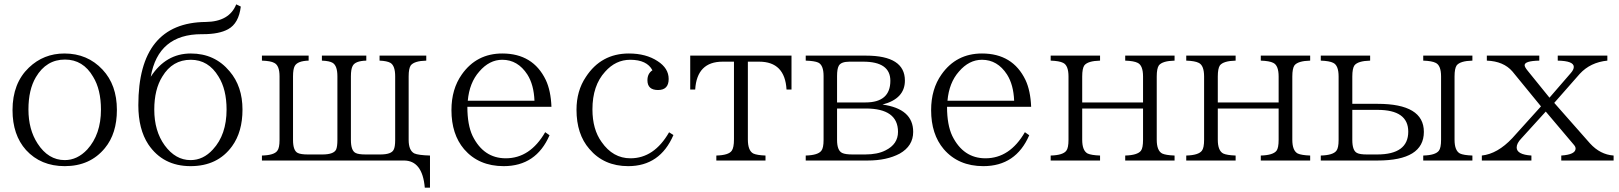

<svg xmlns="http://www.w3.org/2000/svg" viewBox="-20 -748 7444 883"><path d="M276.4 -502Q382.3 -502 451.7 -427.7Q517.6 -357.4 517.6 -242.7Q517.6 -133.8 462.4 -66.9Q394.5 16.1 277.8 16.1Q167.5 16.1 99.6 -58.1Q37.6 -127.4 37.6 -241.7Q37.6 -365.2 112.8 -437Q180.7 -502 276.4 -502ZM278.8 -474.1Q192.9 -474.1 145 -393.1Q110.8 -335.4 110.8 -244.6Q110.8 -152.3 152.8 -87.9Q202.1 -11.7 277.8 -11.7Q335.4 -11.7 381.3 -60.5Q444.3 -129.9 444.3 -243.7Q444.3 -336.4 408.2 -395Q362.3 -474.1 278.8 -474.1Z M1066.4 -728 1087.4 -717.8Q1078.1 -640.6 1029.3 -613.8Q987.8 -590.8 913.1 -590.8H907.2Q707.5 -590.8 673.3 -395Q742.7 -502 857.4 -502Q967.8 -502 1036.1 -419.9Q1095.2 -350.6 1095.2 -244.1Q1095.2 -141.6 1047.4 -75.7Q981 16.1 856.4 16.1Q729.5 16.1 662.1 -84Q616.2 -153.8 616.2 -264.2Q616.2 -644 926.3 -647Q1034.7 -648.4 1066.4 -728ZM857.4 -473.1Q772.9 -473.1 726.6 -396Q689.5 -336.9 689.5 -244.1Q689.5 -145.5 737.3 -79.6Q787.1 -11.7 856.4 -11.7Q914.6 -11.7 959 -60.5Q1022 -128.4 1022 -244.1Q1022 -336.9 984.9 -396Q938.5 -473.1 857.4 -473.1Z M1184.6 -492.2H1399.4V-469.2Q1348.1 -467.8 1335.4 -444.3Q1327.6 -429.7 1327.6 -397V-104.5Q1327.6 -54.7 1349.6 -44.4Q1363.8 -37.6 1396.5 -37.6H1462.4Q1515.1 -37.6 1525.9 -60.5Q1531.7 -74.2 1531.7 -104.5V-397Q1531.7 -445.8 1509.8 -459Q1495.6 -467.8 1460.4 -469.2V-492.2H1664.6V-469.2Q1612.8 -467.8 1601.6 -444.3Q1593.8 -429.7 1593.8 -397V-104.5Q1593.8 -54.7 1615.7 -44.4Q1628.4 -37.6 1662.6 -37.6H1728.5Q1780.3 -37.6 1790.5 -59.6Q1797.4 -72.3 1797.4 -104.5V-397Q1797.4 -445.8 1775.4 -459Q1759.8 -467.8 1725.6 -469.2V-492.2H1940.4V-469.2Q1885.3 -467.8 1869.1 -447.3Q1859.4 -433.1 1859.4 -397V-104.5Q1859.4 -56.2 1885.3 -42.5Q1903.8 -34.2 1957.5 -32.7V115.2H1933.6Q1922.9 -9.8 1837.4 -9.8H1184.6V-32.7Q1241.2 -34.2 1255.4 -54.7Q1265.6 -67.4 1265.6 -104.5V-397Q1265.6 -447.3 1240.7 -459Q1225.1 -467.8 1184.6 -469.2Z M2507.3 -126Q2445.8 16.1 2296.4 16.1Q2181.6 16.1 2114.3 -62Q2056.2 -130.4 2056.2 -241.7Q2056.2 -338.4 2104 -405.8Q2171.9 -502 2290 -502Q2431.6 -502 2490.2 -379.9Q2513.2 -331.1 2516.1 -256.8H2129.4Q2129.4 -173.8 2153.3 -123Q2204.1 -20 2306.2 -20Q2418 -20 2487.3 -140.1ZM2438 -284.7Q2435.1 -358.4 2405.3 -405.3Q2361.3 -473.1 2290 -473.1Q2230.5 -473.1 2184.1 -418.9Q2138.7 -367.7 2131.3 -284.7Z M3077.1 -127Q3015.6 16.1 2869.1 16.1Q2757.3 16.1 2690.4 -63Q2631.3 -130.9 2631.3 -243.2Q2631.3 -330.1 2674.3 -394Q2744.6 -502 2872.1 -502Q2951.2 -502 3004.4 -466.8Q3055.2 -434.1 3055.2 -384.8Q3055.2 -334 3006.3 -334Q2957.5 -334 2957.5 -378.9Q2957.5 -409.7 2980.5 -424.8Q2955.1 -473.1 2878.4 -473.1Q2811.5 -473.1 2762.7 -418Q2704.6 -354.5 2704.6 -245.1Q2704.6 -153.3 2746.6 -95.2Q2798.8 -20 2879.4 -20Q2988.3 -20 3057.1 -139.6Z M3154.3 -492.2H3620.1V-336.4H3597.2Q3589.8 -464.4 3471.2 -464.4H3419.4V-106.9Q3419.4 -55.2 3444.3 -42Q3460.9 -34.2 3500.5 -32.7V-9.8H3274.4V-32.7Q3331.1 -34.2 3345.2 -54.7Q3355.5 -68.8 3355.5 -106.9V-464.4H3303.2Q3185.1 -464.4 3177.2 -336.4H3154.3Z M3685.5 -492.2H3962.4Q4141.6 -492.2 4141.6 -377.4Q4141.6 -293.9 4038.6 -267.1Q4179.7 -247.6 4179.7 -141.6Q4179.7 -76.7 4117.7 -41.5Q4058.1 -9.8 3970.7 -9.8H3685.5V-32.7Q3741.7 -34.2 3757.3 -54.7Q3767.6 -67.4 3767.6 -104.5V-398.4Q3767.6 -448.7 3742.7 -460.4Q3726.1 -467.8 3685.5 -469.2ZM3829.6 -276.9H3960.4Q4074.7 -276.9 4074.7 -376.5Q4074.7 -464.4 3949.7 -464.4H3886.7Q3847.7 -464.4 3837.4 -445.3Q3829.6 -431.2 3829.6 -398.4ZM3829.6 -249V-104.5Q3829.6 -55.2 3853.5 -44.4Q3867.7 -37.6 3901.4 -37.6H3958.5Q4016.1 -37.6 4052.7 -56.6Q4109.9 -85 4109.9 -141.6Q4109.9 -249 3961.4 -249Z M4713.4 -126Q4651.9 16.1 4502.4 16.1Q4387.7 16.1 4320.3 -62Q4262.2 -130.4 4262.2 -241.7Q4262.2 -338.4 4310.1 -405.8Q4377.9 -502 4496.1 -502Q4637.7 -502 4696.3 -379.9Q4719.2 -331.1 4722.2 -256.8H4335.4Q4335.4 -173.8 4359.4 -123Q4410.2 -20 4512.2 -20Q4624 -20 4693.4 -140.1ZM4644 -284.7Q4641.1 -358.4 4611.3 -405.3Q4567.4 -473.1 4496.1 -473.1Q4436.5 -473.1 4390.1 -418.9Q4344.7 -367.7 4337.4 -284.7Z M4812 -492.2H5039.1V-469.2Q4982.9 -467.8 4966.8 -447.3Q4957 -433.1 4957 -396V-276.9H5236.8V-396Q5236.8 -447.3 5211.9 -459Q5194.8 -467.8 5154.8 -469.2V-492.2H5381.8V-469.2Q5325.7 -467.8 5309.6 -447.3Q5299.8 -433.1 5299.8 -396V-105.5Q5299.8 -55.2 5324.7 -42Q5341.3 -34.2 5381.8 -32.7V-9.8H5154.8V-32.7Q5210.9 -34.2 5227.1 -54.7Q5236.8 -67.4 5236.8 -105.5V-249H4957V-105.5Q4957 -55.2 4981.9 -42Q4998.5 -34.2 5039.1 -32.7V-9.8H4812V-32.7Q4868.2 -34.2 4883.8 -54.7Q4894 -67.4 4894 -105.5V-396Q4894 -447.3 4869.1 -459Q4852.1 -467.8 4812 -469.2Z M5435.5 -492.2H5662.6V-469.2Q5606.4 -467.8 5590.3 -447.3Q5580.6 -433.1 5580.6 -396V-276.9H5860.4V-396Q5860.4 -447.3 5835.4 -459Q5818.4 -467.8 5778.3 -469.2V-492.2H6005.4V-469.2Q5949.2 -467.8 5933.1 -447.3Q5923.3 -433.1 5923.3 -396V-105.5Q5923.3 -55.2 5948.2 -42Q5964.8 -34.2 6005.4 -32.7V-9.8H5778.3V-32.7Q5834.5 -34.2 5850.6 -54.7Q5860.4 -67.4 5860.4 -105.5V-249H5580.6V-105.5Q5580.6 -55.2 5605.5 -42Q5622.1 -34.2 5662.6 -32.7V-9.8H5435.5V-32.7Q5491.7 -34.2 5507.3 -54.7Q5517.6 -67.4 5517.6 -105.5V-396Q5517.6 -447.3 5492.7 -459Q5475.6 -467.8 5435.5 -469.2Z M6054.2 -492.2H6281.2V-469.2Q6225.1 -467.8 6209 -447.3Q6199.2 -433.1 6199.2 -396V-270.5H6315.4Q6528.3 -270.5 6528.3 -141.6Q6528.3 -9.8 6315.4 -9.8H6054.2V-32.7Q6110.4 -34.2 6126 -54.7Q6136.2 -67.4 6136.2 -104.5V-396Q6136.2 -447.3 6111.3 -459Q6094.2 -467.8 6054.2 -469.2ZM6199.2 -242.7V-104.5Q6199.2 -54.7 6221.2 -44.4Q6233.9 -37.6 6267.1 -37.6H6313Q6456.5 -37.6 6456.5 -142.6Q6456.5 -242.7 6315.4 -242.7ZM6525.4 -492.2H6751.5V-469.2Q6695.3 -467.8 6679.2 -447.3Q6669.4 -433.1 6669.4 -396.5V-105.5Q6669.4 -55.2 6694.3 -42Q6710.9 -34.2 6751.5 -32.7V-9.8H6525.4V-32.7Q6581.5 -34.2 6597.2 -54.7Q6607.4 -67.4 6607.4 -105.5V-396.5Q6607.4 -447.3 6582.5 -459Q6565.4 -467.8 6525.4 -469.2Z M6817.9 -492.2H7059.1V-469.2Q6991.7 -467.8 6991.7 -448.2Q6991.7 -439.5 7005.9 -422.4L7106 -298.8L7204.1 -412.1Q7217.8 -427.7 7217.8 -440.4Q7217.8 -467.8 7144 -469.2V-492.2H7372.1V-469.2Q7293.9 -461.4 7245.1 -408.2L7127.9 -274.9L7292 -88.9Q7338.9 -37.1 7400.9 -32.7V-9.8H7160.2V-32.7Q7226.1 -37.1 7226.1 -64.9Q7226.1 -73.2 7217.8 -82.5L7088.9 -234.9L6976.1 -110.8Q6955.1 -88.9 6955.1 -69.8Q6955.1 -37.1 7022.9 -32.7V-9.8H6794.9V-32.7Q6867.2 -40.5 6935.1 -112.8L7066.9 -258.8L6935.5 -419.4Q6895 -466.3 6817.9 -469.2Z"/></svg>

Font: I.MingCP
Style: Regular
Weight: 400
Designer: I.Font Project
Version: Version 8.000; Sep 06, 2022